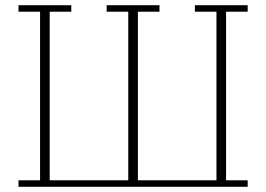

<svg xmlns="http://www.w3.org/2000/svg" viewBox="-20 -718 1023 738"><path d="M51 -25H134V-673H51V-698H254V-673H171V-25H473V-673H390V-698H593V-673H510V-25H812V-673H729V-698H932V-673H849V-25H932V0H51Z"/></svg>

Font: IBM Plex Serif ExtraLight
Style: Regular
Weight: 200
Designer: Mike Abbink, Paul van der Laan, Pieter van Rosmalen
Foundry: Bold Monday
Version: Version 2.5